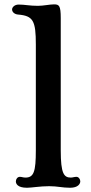

<svg xmlns="http://www.w3.org/2000/svg" viewBox="-20 -865 424 892"><path d="M53.7 -22.5C53.7 -11.2 61.5 7.3 105.5 7.3C126 7.3 166.5 0 208.5 0C247.6 0 268.6 7.3 305.7 7.3C342.8 7.3 353 -11.2 353 -22.5C353 -32.2 345.7 -43.5 335 -43.5C326.7 -43.5 316.4 -40 309.6 -40C277.3 -40 262.2 -57.1 262.2 -167V-781.2C262.2 -839.4 254.4 -844.7 231 -844.7C210.9 -844.7 181.2 -837.9 156.2 -837.9C117.2 -837.9 95.7 -843.8 66.9 -843.8C46.4 -843.8 36.1 -830.1 36.1 -821.3C36.1 -807.1 50.3 -798.3 64 -797.4C134.3 -791.5 146.5 -768.6 146.5 -658.2V-167C146.5 -67.4 137.2 -40 98.1 -40C87.9 -40 80.6 -43.5 72.3 -43.5C61 -43.5 53.7 -32.7 53.7 -22.5Z"/></svg>

Font: Stoke
Style: Regular
Weight: 400
Designer: Nicole Fally
Foundry: Nicole Fally
Version: Version 1.002